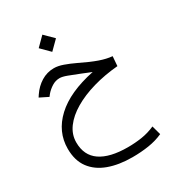

<svg xmlns="http://www.w3.org/2000/svg" viewBox="-221 -749 1100 1208"><g transform="rotate(-30 329.0 -145.0)"><path d="M213.9 -558.6 276.4 -621.1 339.4 -558.6 276.4 -496.1ZM433.1 -259.3Q414.6 -266.6 403.6 -271Q392.6 -275.4 366.7 -286.1Q316.9 -306.2 284.7 -318.1Q252.4 -330.1 232.9 -330.1Q203.1 -330.1 177 -313.7Q150.9 -297.4 131.8 -274.9L119.6 -259.3L58.1 -290L68.4 -305.7Q98.1 -350.1 140.6 -376.2Q183.1 -402.3 233.4 -402.3Q262.7 -402.3 298.8 -389.6Q335 -377 378.4 -356.4Q451.2 -320.8 500.7 -303.5Q550.3 -286.1 591.8 -282.7L586.4 -213.4Q489.7 -205.1 405.5 -180.9Q321.3 -156.7 257.6 -119.1Q193.8 -81.5 158 -33Q122.1 15.6 122.1 73.2Q122.1 168 190.4 214.8Q258.8 261.7 389.6 261.7Q440.9 261.7 490.5 254.2Q540 246.6 587.4 225.6L605.5 291.5Q558.1 313 502 321.8Q445.8 330.6 382.8 330.6Q284.7 330.6 211.2 303.7Q137.7 276.9 96.7 221.7Q55.7 166.5 55.7 81.1Q55.7 -42 151.6 -131.3Q247.6 -220.7 433.1 -259.3Z"/></g></svg>

Font: Vazir Light FD-WOL
Style: Light-FD-WOL
Weight: 300
Designer: Saber Rastikerdar
Foundry: Saber Rastikerdar
Version: Version 30.1.0